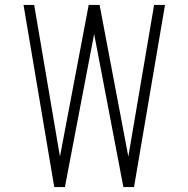

<svg xmlns="http://www.w3.org/2000/svg" viewBox="-20 -755 760 775"><path d="M199 0H242L360 -618L478 0H521L646 -735H602L498 -123L382 -735H338L222 -123L118 -735H75Z"/></svg>

Font: Iosevka Sparkle Extralight
Style: Regular
Weight: 200
Designer: Belleve Invis
Foundry: Belleve Invis
Version: Version 4.5.0; ttfautohint (v1.8.3)